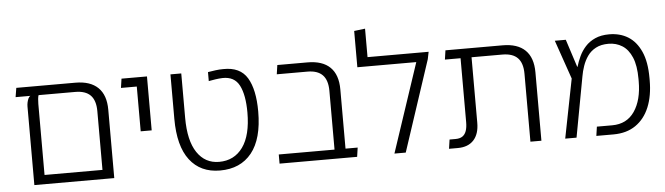

<svg xmlns="http://www.w3.org/2000/svg" viewBox="-48 -950 3981 1149"><g transform="rotate(-5 1942.5 -375.0)"><path d="M416 -589Q505 -589 551.5 -544Q598 -499 598 -411V0H118V-472Q118 -483 120.5 -495.5Q123 -508 128 -519Q133 -530 141 -534H52L61 -589ZM532 -55V-408Q532 -472 502 -503Q472 -534 410 -534H190Q187 -526 185.5 -511.5Q184 -497 184 -482V-55Z M780 -265V-589H846V-265ZM685 -534 693 -589H818V-534Z M1233 10Q1116 10 1051.5 -74Q987 -158 987 -322V-589H1052V-322Q1052 -185 1100 -113.5Q1148 -42 1232 -42Q1323 -42 1374.5 -113.5Q1426 -185 1426 -322Q1426 -427 1396.5 -484.5Q1367 -542 1295 -540Q1273 -539 1253 -536Q1233 -533 1212 -529V-583Q1236 -587 1258.5 -590Q1281 -593 1305 -593Q1406 -595 1448.5 -524.5Q1491 -454 1491 -322Q1491 -158 1423.5 -74Q1356 10 1233 10Z M1926 0V-408Q1926 -472 1896 -503Q1866 -534 1805 -534H1621L1629 -589H1810Q1900 -589 1946 -544Q1992 -499 1992 -411V-45Q1990 -32 1983 -21.5Q1976 -11 1966 0ZM1591 0V-55H2065L2057 0Z M2171 -589H2538L2529 -545L2349 0H2281L2459 -534H2105V-752L2171 -760Z M3098 0V-408Q3098 -472 3068 -503Q3038 -534 2976 -534H2725V-589H2982Q3072 -589 3118 -544Q3164 -499 3164 -411V0ZM2609 0 2617 -55H2653Q2679 -55 2694.5 -65.5Q2710 -76 2717.5 -97Q2725 -118 2725 -150V-572H2791V-141Q2791 -73 2757.5 -36.5Q2724 0 2662 0ZM2631 -534 2639 -589H2753V-534Z M3307 0 3377 -355 3296 -589H3362L3416 -422H3418Q3427 -453 3441.5 -484Q3456 -515 3479.5 -541Q3503 -567 3538.5 -583Q3574 -599 3623 -599Q3688 -599 3736.5 -569Q3785 -539 3813 -477Q3841 -415 3841 -318V-304Q3841 -211 3813 -143Q3785 -75 3730.5 -37.5Q3676 0 3597 0H3494L3502 -55H3594Q3682 -55 3728.5 -123Q3775 -191 3775 -304V-318Q3775 -398 3754 -447.5Q3733 -497 3696.5 -520Q3660 -543 3614 -543Q3569 -543 3538 -526.5Q3507 -510 3488 -483Q3469 -456 3458 -424Q3447 -392 3442 -362L3375 0Z"/></g></svg>

Font: Noto Sans Hebrew Thin Light
Style: Regular
Weight: 300
Version: Version 3.001